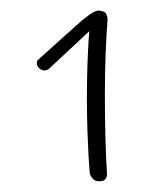

<svg xmlns="http://www.w3.org/2000/svg" viewBox="-20 -663 267 357"><path d="M165 -326Q157 -326 153.5 -329.5Q150 -333 148.5 -336.5Q147 -340 147 -340Q144 -374 142.5 -422Q141 -470 142 -519Q143 -568 146 -605L71 -535Q71 -535 68.5 -533.5Q66 -532 62 -532Q58 -532 53 -536Q49 -540 48.5 -544Q48 -548 49.5 -550Q51 -552 51 -552L120 -614Q133 -626 146 -635.5Q159 -645 166 -643Q174 -642 176.5 -638.5Q179 -635 179.5 -631Q180 -627 180 -627Q178 -602 176.5 -565.5Q175 -529 175 -488Q175 -447 176 -408Q177 -369 179 -339Q179 -339 178.5 -335.5Q178 -332 175 -329Q172 -326 165 -326Z"/></svg>

Font: Sour Gummy Black ExtraLight
Style: Regular
Weight: 250
Version: Version 1.000